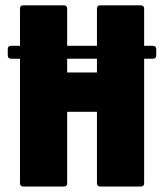

<svg xmlns="http://www.w3.org/2000/svg" viewBox="-20 -686 604 706"><path d="M66 0Q53.5 0 53.5 -12.5V-654Q53.5 -666.5 66 -666.5H214.5Q227 -666.5 227 -654V-419.5H336.5V-654Q336.5 -666.5 349 -666.5H497.5Q510 -666.5 510 -654V-12.5Q510 0 497.5 0H349Q336.5 0 336.5 -12.5V-275H227V-12.5Q227 0 214.5 0ZM21 -470Q8.5 -470 8.5 -482.5V-505Q8.5 -517.5 21 -517.5H542Q554.5 -517.5 554.5 -505V-482.5Q554.5 -470 542 -470Z"/></svg>

Font: Jaro 24pt
Style: Regular
Weight: 400
Designer: Agyei Archer, Celine Hurka, Mirko Velimirović
Version: Version 1.000